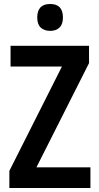

<svg xmlns="http://www.w3.org/2000/svg" viewBox="-20 -944 498 964"><path d="M434 0H27V-86L291 -610H33V-714H427V-627L163 -104H434ZM232 -924Q296 -924 296 -856Q296 -822 278.5 -805.5Q261 -789 232 -789Q202 -789 184.5 -805.5Q167 -822 167 -856Q167 -924 232 -924Z"/></svg>

Font: Noto Sans Thai Looped Condensed SemiBold
Style: Regular
Weight: 600
Width: 3
Designer: Sasikarn Vongin, Ben Mitchell
Foundry: The Fontpad Ltd
Version: Version 1.001; ttfautohint (v1.8.4.7-5d5b)